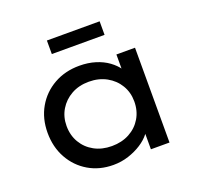

<svg xmlns="http://www.w3.org/2000/svg" viewBox="-127 -853 1026 999"><g transform="rotate(-20 386.5 -353.5)"><path d="M337 10Q260 10 200 -25.5Q140 -61 105.5 -123Q71 -185 71 -264Q71 -343 106.5 -404.5Q142 -466 204 -501Q266 -536 345 -536Q393 -536 433.5 -523.5Q474 -511 504 -489Q534 -467 552 -440.5Q570 -414 572 -385L547 -389V-525H650V0H547V-133L569 -134Q565 -109 545.5 -83.5Q526 -58 493.5 -37Q461 -16 421 -3Q381 10 337 10ZM363 -85Q418 -85 460.5 -108Q503 -131 527 -171.5Q551 -212 551 -264Q551 -314 527 -354Q503 -394 460.5 -417.5Q418 -441 363 -441Q308 -441 266 -417.5Q224 -394 200 -354Q176 -314 176 -264Q176 -212 200 -171.5Q224 -131 266 -108Q308 -85 363 -85ZM232 -642V-717H524V-642Z"/></g></svg>

Font: Lexend Exa
Style: Regular
Weight: 400
Designer: Bonnie Shaver-Troup, Thomas Jockin
Foundry: Lexend
Version: Version 1.007